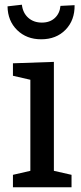

<svg xmlns="http://www.w3.org/2000/svg" viewBox="-20 -796 345 816"><path d="M284 -53V0H35V-53L109 -70V-457L35 -474V-527L209 -533V-70ZM155 -629Q93 -629 53 -668Q13 -707 12 -769L73 -776Q77 -741 100 -720.5Q123 -700 158 -700Q192 -700 213 -719.5Q234 -739 237 -771L297 -774Q298 -710 258.5 -669.5Q219 -629 155 -629Z"/></svg>

Font: Bitter Medium
Style: Regular
Weight: 500
Designer: Sol Matas, and Bitter project Authors
Foundry: Sol Matas
Version: Version 2.001